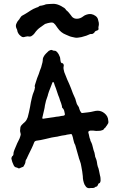

<svg xmlns="http://www.w3.org/2000/svg" viewBox="-20 -911 607 1004"><path d="M446 73Q437 73 430 66Q428 63 426 60Q424 57 422 54Q413 33 413 10L410 -14Q407 -28 405 -42Q403 -56 398 -69L392 -86Q392 -88 391.5 -90Q391 -92 390 -94L375 -147Q374 -149 373.5 -152Q373 -155 371 -157Q368 -163 366.5 -169.5Q365 -176 363 -183Q362 -188 361 -192.5Q360 -197 358 -202Q356 -208 354 -209.5Q352 -211 345 -209Q340 -208 334.5 -207.5Q329 -207 324 -205Q320 -204 314.5 -203.5Q309 -203 304 -202L290 -199Q285 -198 279.5 -196.5Q274 -195 269 -195L251 -192Q243 -190 234 -188Q225 -186 217 -184Q193 -178 169 -175Q161 -173 160 -168Q159 -168 159 -167.5Q159 -167 159 -167Q153 -151 145.5 -135.5Q138 -120 130 -104Q128 -100 126.5 -96.5Q125 -93 123 -89Q122 -87 121 -84.5Q120 -82 119 -80Q113 -73 113 -63Q112 -57 109 -51.5Q106 -46 103 -41Q102 -38 99 -38Q95 -37 91 -35Q87 -33 82 -31Q79 -30 76 -31Q74 -32 71.5 -33.5Q69 -35 67 -35Q56 -36 51 -48Q43 -64 40 -80Q39 -84 40.5 -87Q42 -90 43 -93Q49 -97 50 -102V-103Q50 -116 55.5 -127.5Q61 -139 65 -150Q67 -156 70 -162Q73 -168 76 -174Q80 -181 82.5 -187.5Q85 -194 87 -201Q90 -209 87 -216Q85 -222 85 -227.5Q85 -233 86 -239Q86 -250 94 -258Q98 -263 102.5 -266.5Q107 -270 111 -274Q120 -283 125 -298Q129 -311 131.5 -324.5Q134 -338 137 -351Q139 -364 141.5 -376.5Q144 -389 147 -401Q148 -406 149.5 -410.5Q151 -415 152 -419Q155 -427 158 -434.5Q161 -442 162 -450Q164 -454 162 -457Q161 -462 162.5 -466Q164 -470 165 -474Q168 -481 169.5 -488Q171 -495 174 -502Q179 -515 182.5 -523.5Q186 -532 189 -543Q191 -549 193.5 -554.5Q196 -560 197 -566Q200 -575 202 -584.5Q204 -594 204 -603Q206 -611 208 -614Q213 -624 220.5 -631Q228 -638 235 -645Q240 -648 245 -649.5Q250 -651 255 -648Q259 -646 260 -646Q269 -647 275 -642Q281 -637 285 -630Q287 -628 288 -625Q289 -622 290 -620Q295 -612 295 -604Q295 -600 296 -595.5Q297 -591 298 -586Q301 -580 307 -580Q308 -581 309 -580Q310 -579 310 -578Q315 -572 313 -565Q311 -557 312.5 -549.5Q314 -542 316 -534Q320 -524 324 -514Q328 -504 332 -494Q337 -483 342 -472Q347 -461 351 -450Q356 -436 361.5 -422Q367 -408 374 -394L377 -383Q378 -379 379.5 -375Q381 -371 382 -367Q384 -364 385.5 -361Q387 -358 389 -356Q394 -349 395 -341Q398 -331 404 -323Q406 -320 410 -320Q425 -322 440 -323.5Q455 -325 470 -329Q481 -332 491 -332Q510 -332 526 -319Q545 -304 546 -281Q546 -276 547 -273Q547 -266 543 -262Q542 -259 539.5 -256Q537 -253 535 -250Q533 -246 531 -244L525 -239Q524 -237 522 -234.5Q520 -232 517 -231Q513 -230 509 -228.5Q505 -227 500 -227Q482 -225 468 -228H452Q450 -228 446 -226Q442 -224 442 -221V-217Q445 -208 446.5 -198.5Q448 -189 452 -181Q452 -177 454 -173Q459 -164 462 -154.5Q465 -145 467 -135Q467 -133 469 -127Q472 -120 474 -112.5Q476 -105 477 -97Q477 -91 480 -86Q484 -77 486 -68Q488 -59 489 -49Q490 -48 490 -45.5Q490 -43 491 -41Q496 -30 498 -17.5Q500 -5 503 7Q505 13 505.5 19.5Q506 26 506 33Q506 38 503 44Q500 47 500 47Q494 48 493 54L490 60Q488 64 484 65Q480 65 477 68Q473 72 466 72Q462 72 456.5 72Q451 72 446 73ZM205 -290Q211 -291 217.5 -292Q224 -293 232 -294Q237 -295 245 -296Q253 -297 260 -298Q267 -300 274 -300.5Q281 -301 288 -302Q294 -304 300 -304.5Q306 -305 312 -306Q321 -308 319 -316Q318 -324 315.5 -332.5Q313 -341 306 -347Q304 -349 304 -353V-356Q302 -364 299.5 -371.5Q297 -379 294 -386Q292 -394 289.5 -400.5Q287 -407 284 -414L272 -450Q269 -457 266.5 -464Q264 -471 262 -478L259 -482H256L254 -479Q249 -464 242.5 -449Q236 -434 231 -417Q231 -415 230 -412Q229 -409 228 -406Q224 -396 220.5 -384Q217 -372 215 -360Q214 -353 213 -346.5Q212 -340 210 -333L201 -294Q200 -293 202 -291.5Q204 -290 205 -290ZM374 -714Q365 -716 355.5 -718Q346 -720 338 -724L324 -730Q298 -740 281 -765L269 -782Q266 -786 262 -789Q258 -793 253 -793Q249 -793 245.5 -793Q242 -793 239 -792Q234 -791 229.5 -790Q225 -789 220 -787Q219 -787 218 -786.5Q217 -786 216 -786L192 -769Q174 -757 160 -736Q157 -732 153 -728.5Q149 -725 144 -722Q138 -719 132 -720Q130 -721 125 -721Q120 -720 115 -719.5Q110 -719 105 -717Q96 -716 91 -721Q79 -729 74 -740Q71 -745 71 -749Q70 -756 66 -763Q60 -776 66 -788Q68 -793 71 -798Q74 -803 78 -807Q80 -808 81 -810Q82 -812 83 -814L90 -824Q91 -825 92 -826Q93 -827 94 -828L110 -837Q118 -842 125.5 -846.5Q133 -851 140 -856Q154 -865 170 -871Q180 -873 186 -879Q188 -881 192 -881Q194 -882 199 -882Q202 -883 205 -883.5Q208 -884 211 -885Q217 -888 223.5 -889Q230 -890 237 -890Q242 -891 258 -891Q274 -891 290 -884Q300 -880 310 -873Q313 -872 315.5 -870Q318 -868 320 -866Q322 -865 323 -863Q324 -861 325 -859Q333 -853 339 -846Q345 -839 351 -831Q353 -828 355 -825.5Q357 -823 359 -821Q365 -816 372 -814Q391 -810 409 -821Q411 -823 413 -824Q423 -832 434 -835Q458 -843 479 -828Q489 -821 492 -811Q495 -802 496.5 -793Q498 -784 496 -775Q495 -772 494.5 -769Q494 -766 495 -763Q497 -754 487.5 -751.5Q478 -749 476 -745L472 -739Q469 -737 466 -735Q463 -733 459 -733Q454 -734 449.5 -732Q445 -730 440 -728Q432 -724 423 -722Q414 -720 406 -717Q399 -716 390.5 -714.5Q382 -713 374 -714Z"/></svg>

Font: Lacquer
Style: Regular
Weight: 400
Designer: Eli Block, Niki Polyocan
Version: Version 1.100